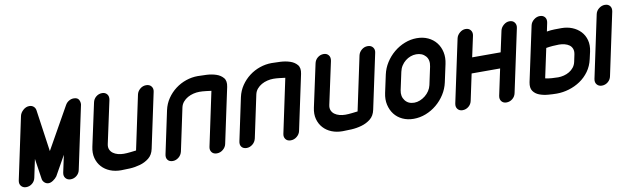

<svg xmlns="http://www.w3.org/2000/svg" viewBox="-39 -971 4536 1387"><g transform="rotate(-10 2229.0 -277.5)"><path d="M120 -504Q125 -526 145.5 -544.5Q166 -563 191 -563Q209 -563 221.5 -552.5Q234 -542 237 -525L281 -217Q324 -293 367.5 -370.5Q411 -448 454 -524Q464 -542 481 -552Q498 -562 516 -562Q544 -562 553.5 -545Q563 -528 561 -509L463 -47Q458 -22 438.5 -6Q419 10 394 10Q371 10 357.5 -6Q344 -22 349 -47L376 -173Q356 -138 335.5 -101Q315 -64 295 -29Q284 -14 266 -2Q248 10 233 10Q216 10 203.5 -1Q191 -12 188 -27L165 -180L137 -47Q132 -22 112.5 -6Q93 10 68 10Q45 10 31.5 -6Q18 -22 23 -47Z M979 -509Q984 -532 1003.5 -548.5Q1023 -565 1048 -565Q1073 -565 1086 -548.5Q1099 -532 1094 -509L1008 -105Q999 -62 970 -39Q941 -16 904 -5.5Q867 5 829 7Q791 9 764 9Q720 9 684 -5.5Q648 -20 623.5 -47Q599 -74 589 -111.5Q579 -149 589 -195L656 -506Q661 -532 680.5 -548Q700 -564 725 -564Q748 -564 761 -548Q774 -532 769 -506L702 -195Q697 -172 704 -155Q711 -138 726 -127Q741 -116 761.5 -110.5Q782 -105 804 -105Q826 -105 852 -108Q878 -111 895 -113Z M1506 -443Q1490 -445 1465.5 -448Q1441 -451 1419 -451Q1397 -451 1374.5 -445.5Q1352 -440 1332.5 -429Q1313 -418 1298.5 -401Q1284 -384 1279 -361L1213 -50Q1207 -24 1187 -8Q1167 8 1144 8Q1119 8 1106.5 -8Q1094 -24 1100 -50L1166 -361Q1176 -407 1201.5 -444.5Q1227 -482 1262.5 -509Q1298 -536 1340.5 -550.5Q1383 -565 1427 -565Q1454 -565 1491.5 -563Q1529 -561 1561 -550.5Q1593 -540 1612.5 -517Q1632 -494 1623 -451L1537 -47Q1532 -24 1512 -7.5Q1492 9 1467 9Q1442 9 1429.5 -7.5Q1417 -24 1422 -47Z M2048 -443Q2032 -445 2007.5 -448Q1983 -451 1961 -451Q1939 -451 1916.5 -445.5Q1894 -440 1874.5 -429Q1855 -418 1840.5 -401Q1826 -384 1821 -361L1755 -50Q1749 -24 1729 -8Q1709 8 1686 8Q1661 8 1648.5 -8Q1636 -24 1642 -50L1708 -361Q1718 -407 1743.5 -444.5Q1769 -482 1804.5 -509Q1840 -536 1882.5 -550.5Q1925 -565 1969 -565Q1996 -565 2033.5 -563Q2071 -561 2103 -550.5Q2135 -540 2154.5 -517Q2174 -494 2165 -451L2079 -47Q2074 -24 2054 -7.5Q2034 9 2009 9Q1984 9 1971.5 -7.5Q1959 -24 1964 -47Z M2604 -509Q2609 -532 2628.5 -548.5Q2648 -565 2673 -565Q2698 -565 2711 -548.5Q2724 -532 2719 -509L2633 -105Q2624 -62 2595 -39Q2566 -16 2529 -5.5Q2492 5 2454 7Q2416 9 2389 9Q2345 9 2309 -5.5Q2273 -20 2248.5 -47Q2224 -74 2214 -111.5Q2204 -149 2214 -195L2281 -506Q2286 -532 2305.5 -548Q2325 -564 2350 -564Q2373 -564 2386 -548Q2399 -532 2394 -506L2327 -195Q2322 -172 2329 -155Q2336 -138 2351 -127Q2366 -116 2386.5 -110.5Q2407 -105 2429 -105Q2451 -105 2477 -108Q2503 -111 2520 -113Z M2767 -340Q2777 -386 2802.5 -426Q2828 -466 2864 -496Q2900 -526 2943.5 -543Q2987 -560 3032 -560Q3078 -560 3114.5 -543Q3151 -526 3174.5 -496Q3198 -466 3206.5 -426Q3215 -386 3205 -340L3177 -210Q3167 -164 3141.5 -124Q3116 -84 3080 -54Q3044 -24 3000.5 -7Q2957 10 2911 10Q2866 10 2829.5 -7Q2793 -24 2770 -54Q2747 -84 2738 -124Q2729 -164 2739 -210ZM2853 -210Q2844 -166 2867.5 -135Q2891 -104 2935 -104Q2956 -104 2977 -112.5Q2998 -121 3016 -135.5Q3034 -150 3046.5 -169Q3059 -188 3064 -210L3092 -341Q3102 -389 3077 -417.5Q3052 -446 3008 -446Q2987 -446 2966.5 -438.5Q2946 -431 2928.5 -417Q2911 -403 2898.5 -383.5Q2886 -364 2881 -340Z M3323 -507Q3328 -530 3348 -547Q3368 -564 3391 -564Q3416 -564 3428.5 -547Q3441 -530 3436 -507L3403 -354H3612L3645 -507Q3650 -530 3670 -547Q3690 -564 3713 -564Q3738 -564 3750.5 -547Q3763 -530 3758 -507L3660 -47Q3655 -22 3635.5 -6Q3616 10 3591 10Q3568 10 3555 -6Q3542 -22 3547 -47L3588 -240H3379L3338 -47Q3333 -22 3313.5 -6Q3294 10 3269 10Q3246 10 3233 -6Q3220 -22 3225 -47Z M4237 -194Q4226 -144 4198.5 -106Q4171 -68 4133 -42.5Q4095 -17 4050 -3.5Q4005 10 3960 10Q3931 10 3896 7Q3861 4 3832.5 -7Q3804 -18 3788 -41Q3772 -64 3780 -105L3866 -507Q3871 -530 3891.5 -546.5Q3912 -563 3935 -563Q3960 -563 3972.5 -547Q3985 -531 3980 -506L3967 -444Q3996 -449 4024 -449.5Q4052 -450 4074 -450Q4117 -450 4153 -435.5Q4189 -421 4214 -394.5Q4239 -368 4249 -330.5Q4259 -293 4249 -247ZM4134 -246Q4139 -270 4132.5 -287.5Q4126 -305 4111.5 -315.5Q4097 -326 4077 -331Q4057 -336 4036 -336Q4015 -336 3990 -334Q3965 -332 3942 -328L3896 -113Q3916 -108 3942.5 -106Q3969 -104 3990 -104Q4011 -104 4032.5 -109.5Q4054 -115 4072.5 -126Q4091 -137 4104.5 -154Q4118 -171 4123 -194ZM4343 -504Q4348 -529 4368.5 -545Q4389 -561 4412 -561Q4437 -561 4449.5 -545Q4462 -529 4457 -504L4360 -47Q4355 -22 4335.5 -6Q4316 10 4291 10Q4268 10 4254.5 -6Q4241 -22 4246 -47Z"/></g></svg>

Font: VDS
Style: Bold Italic
Weight: 700
Designer: artmaker
Foundry: artmaker
Version: Version 1.000 2009 initial release